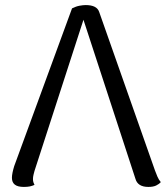

<svg xmlns="http://www.w3.org/2000/svg" viewBox="-20 -724 659 757"><path d="M74 13Q50 13 38.5 4Q27 -5 27 -23Q27 -32 29.5 -44Q32 -56 36 -69L264 -691Q280 -699 294 -701.5Q308 -704 318 -704Q362 -704 371 -677L591 -52Q595 -41 600.5 -28Q606 -15 614 -6Q607 2 595.5 7.5Q584 13 565 13Q523 13 514 -19L296 -686H322L116 -50Q114 -43 112 -34.5Q110 -26 110 -18Q110 -10 112 -4.5Q114 1 116 5Q107 9 97.5 11Q88 13 74 13Z"/></svg>

Font: Arima Thin
Style: Regular
Weight: 400
Version: Version 1.100